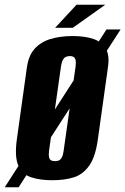

<svg xmlns="http://www.w3.org/2000/svg" viewBox="-57 -753 532 815"><path d="M-37 42 395 -628H455L22 42ZM165 12Q113 12 75 -0.5Q37 -13 20.5 -51Q4 -89 15 -165L57 -466Q64 -517 90 -546Q116 -575 157.5 -587.5Q199 -600 251 -600Q304 -600 340 -587.5Q376 -575 392.5 -546Q409 -517 401 -466L359 -166Q349 -89 322.5 -51Q296 -13 257 -0.5Q218 12 165 12ZM176 -69Q186 -69 193 -72Q200 -75 205.5 -85Q211 -95 213 -112L264 -472Q266 -490 263.5 -499Q261 -508 255 -511.5Q249 -515 240 -515Q230 -515 222.5 -511.5Q215 -508 210 -499Q205 -490 202 -472L151 -112Q149 -95 151.5 -85Q154 -75 160.5 -72Q167 -69 176 -69ZM177 -635 268 -733H390L252 -635Z"/></svg>

Font: Alumni Sans Thin ExtraBold
Style: Italic
Weight: 800
Italic angle: -8°
Version: Version 1.016